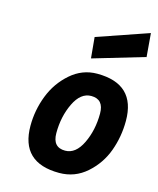

<svg xmlns="http://www.w3.org/2000/svg" viewBox="-117 -856 781 950"><g transform="rotate(15 273.5 -381.0)"><path d="M333 -511Q530 -511 530 -322Q530 -241 503 -167Q476 -93 416.5 -40.5Q357 12 277 12Q80 12 80 -177Q80 -257 109 -332Q138 -407 197.5 -459Q257 -511 333 -511ZM277 -102Q331 -102 364 -170.5Q397 -239 397 -324Q397 -397 333 -397Q279 -397 246 -328.5Q213 -260 213 -175Q213 -102 277 -102ZM283 -576 273 -683 537 -774 547 -654Z"/></g></svg>

Font: Titillium Web
Style: Bold Italic
Weight: 700
Italic angle: -13°
Version: Version 1.002;PS 57.000;hotconv 1.0.70;makeotf.lib2.5.55311